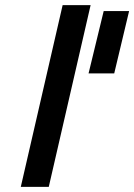

<svg xmlns="http://www.w3.org/2000/svg" viewBox="-20 -728 523 748"><path d="M224 -708H333L170 0H61ZM384 -685H483L425 -442H325Z"/></svg>

Font: Cairo SemiBold
Style: Italic
Weight: 600
Italic angle: -13°
Designer: Mohamed Gaber, Accademia di Belle Arti di Urbino and others
Foundry: Kief Type Foundry, Accademia di Belle Arti di Urbino and others
Version: Version 3.011